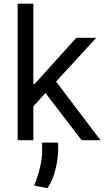

<svg xmlns="http://www.w3.org/2000/svg" viewBox="-20 -747 567 1023"><path d="M414.8 0 222.3 -251.4 157.7 -180.8V0H73.9V-727.3H157.7V-299.7H164.8L386.4 -545.5H492.9L278.8 -312.5L515.6 0ZM289.8 12.8V56.8Q288.7 103.7 274.7 158.9Q260.7 214.1 233 255.7L161.9 241.5Q180 198.9 192.3 148.8Q204.5 98.7 204.5 58.2V12.8Z"/></svg>

Font: Inter UI
Style: Regular
Weight: 400
Designer: Rasmus Andersson
Foundry: rsms
Version: Version 2.2